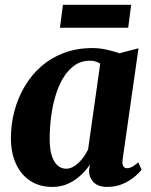

<svg xmlns="http://www.w3.org/2000/svg" viewBox="-20 -744 609 775"><path d="M475 -100.5Q472.5 -80.5 477.8 -72.8Q483 -65 493.5 -65Q502 -65 512.5 -70.2Q523 -75.5 538 -88.5L551.5 -59Q543 -47.5 523.8 -31Q504.5 -14.5 476.2 -2Q448 10.5 412 10.5Q377.5 10.5 358.5 -7.8Q339.5 -26 339.5 -56L343 -80Q329 -58.5 307.2 -37.8Q285.5 -17 256.5 -3.2Q227.5 10.5 191.5 10.5Q138.5 10.5 101 -14.8Q63.5 -40 43.8 -84.2Q24 -128.5 24 -186.5Q24 -242 38 -295Q52 -348 79 -394.2Q106 -440.5 145.8 -475.5Q185.5 -510.5 237.5 -530.2Q289.5 -550 353 -550Q381.5 -550 410.8 -543.5Q440 -537 461.5 -529L539 -549ZM384.5 -487Q377 -492 366.8 -495.5Q356.5 -499 343.5 -499Q307 -499 280 -479.5Q253 -460 233.8 -427.2Q214.5 -394.5 202.8 -353.2Q191 -312 185.8 -268.5Q180.5 -225 180.5 -184Q180.5 -142.5 189 -115.8Q197.5 -89 212.5 -76Q227.5 -63 247 -63Q260 -63 272.5 -69.2Q285 -75.5 296.5 -86.2Q308 -97 318 -111Q328 -125 335.5 -140.5ZM234 -724.5H509.5L497.5 -632H222Z"/></svg>

Font: Merriweather 60pt ExtraBold
Style: Italic
Weight: 800
Italic angle: -7.8°
Version: Version 2.101